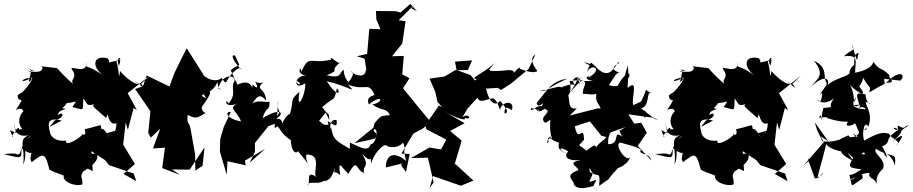

<svg xmlns="http://www.w3.org/2000/svg" viewBox="-40 -870 4655 979"><path d="M239 -256C301 -274 276 -306 257 -282C251 -316 325 -311 278 -318C341 -380 265 -350 272 -349C340 -332 366 -380 329 -324C390 -310 382 -297 385 -368C406 -341 401 -324 445 -341C421 -331 442 -321 502 -268C513 -323 507 -223 554 -242C552 -179 521 -185 555 -205C480 -183 508 -200 518 -169C472 -249 482 -184 474 -229C477 -237 432 -219 392 -211C406 -159 363 -197 381 -187C379 -172 289 -116 297 -153C218 -145 213 -203 216 -190C212 -216 183 -280 275 -255L213 -223ZM650 -454C693 -426 703 -406 683 -440C685 -444 650 -420 572 -508C566 -442 566 -529 553 -556C602 -577 544 -591 566 -535C580 -563 562 -564 587 -567C477 -546 534 -545 508 -573C436 -590 423 -533 488 -483C397 -552 396 -511 400 -554C407 -486 317 -539 325 -518C361 -471 314 -468 333 -441C228 -535 270 -520 231 -525C180 -530 158 -536 177 -526C175 -492 127 -508 101 -504C185 -524 92 -504 118 -519C119 -475 89 -427 124 -469C92 -482 44 -443 101 -463C161 -507 93 -411 58 -386C130 -401 95 -422 50 -384C52 -332 98 -397 41 -310C100 -334 59 -269 113 -314C88 -328 30 -263 74 -211C40 -215 11 -171 27 -171C-11 -244 32 -173 60 -200C52 -252 39 -165 34 -242C31 -170 83 -176 108 -180C48 -161 91 -117 78 -31C106 -85 65 -158 122 -179C59 -142 73 -82 52 -83C27 -59 97 -98 -20 -84C80 -59 66 -61 70 -115C136 -61 121 -121 116 -64C155 -67 96 -89 122 -43C181 -89 189 -97 212 -5C244 14 300 25 284 30C285 66 362 83 380 69C382 28 365 36 384 5C472 -51 454 -68 456 -86C393 -91 400 -68 356 -32L433 2L426 -99L495 -54L516 -28L642 15L655 54L590 17L648 -34L588 -132L601 -246L612 -208L641 -319L658 -309L611 -395L724 -485L677 -440Z M956 0 955 -79 951 -105 931 -217C922 -256 912 -230 917 -284C970 -255 979 -282 1012 -295C1007 -289 982 -309 990 -326C1037 -391 1051 -421 992 -391C1038 -443 1016 -392 992 -489C999 -448 965 -441 1012 -368C949 -398 1037 -372 1069 -452C1074 -397 1106 -413 1074 -417C1087 -496 1165 -490 1156 -457C1132 -418 1171 -396 1125 -342C1108 -379 1095 -301 1192 -352C1108 -318 1166 -314 1189 -251C1116 -263 1103 -303 1137 -299L1101 -223L1083 -162L1081 -98L1116 21L1120 -48L1213 -27L1209 -51L1312 -111L1233 -40L1260 -96V-141L1329 -227L1370 -242L1379 -360C1365 -286 1412 -321 1355 -257C1426 -294 1388 -325 1299 -267C1317 -333 1337 -299 1334 -353C1320 -340 1248 -380 1226 -309C1268 -376 1279 -401 1318 -357C1309 -423 1275 -409 1288 -436C1326 -479 1304 -430 1261 -454C1285 -413 1263 -420 1248 -441C1245 -389 1254 -479 1171 -438C1142 -501 1131 -520 1138 -513C1183 -555 1193 -510 1159 -586C1134 -597 1147 -559 1188 -518C1195 -509 1192 -531 1170 -518C1098 -467 1126 -420 1090 -473C1084 -463 1026 -435 963 -525C944 -497 919 -468 960 -511C924 -535 912 -498 936 -508C932 -490 933 -535 1000 -485L912 -624C891 -582 870 -542 850 -499L824 -429L708 -485L689 -430L649 -416L727 -303L716 -192L729 -168L777 -214L740 -113L801 -117L787 -13L879 22L837 -6L927 -5L1003 -119L993 -25Z M1640 -256C1636 -307 1639 -271 1603 -324C1674 -386 1661 -346 1678 -420C1702 -392 1676 -376 1626 -456C1747 -427 1781 -388 1735 -438C1828 -404 1837 -456 1868 -390C1881 -380 1820 -387 1841 -337C1905 -392 1924 -352 1859 -337C1908 -301 1930 -323 1948 -283C1904 -277 1906 -286 1870 -242L1864 -219L1767 -140C1886 -167 1879 -156 1878 -190C1841 -214 1901 -234 1872 -154C1889 -219 1875 -130 1850 -135C1838 -93 1798 -118 1744 -143V-111C1680 -150 1659 -152 1648 -222C1646 -186 1631 -266 1676 -258C1688 -185 1614 -289 1635 -235C1590 -223 1595 -277 1575 -239L1621 -296ZM2052 -850 2002 -806 1978 -813 1877 -814 1879 -771 1900 -721 1843 -723 1832 -595 1779 -583 1819 -571 1831 -494 1854 -473C1839 -505 1823 -518 1825 -512C1824 -477 1783 -477 1748 -506C1782 -501 1731 -442 1724 -435C1778 -451 1701 -486 1766 -415C1734 -456 1716 -464 1712 -515C1687 -497 1705 -468 1626 -486C1705 -520 1630 -500 1696 -553C1694 -531 1634 -597 1649 -566C1538 -539 1539 -598 1496 -503C1494 -550 1465 -484 1526 -486C1465 -485 1472 -437 1472 -459C1517 -432 1457 -432 1477 -469C1477 -479 1449 -406 1517 -445C1517 -376 1469 -296 1487 -402C1429 -352 1466 -364 1433 -274C1450 -305 1417 -284 1398 -238C1404 -265 1356 -289 1361 -217C1413 -241 1376 -302 1375 -226C1393 -209 1391 -190 1443 -155C1446 -78 1482 -90 1478 -101C1539 -29 1537 -22 1537 -22C1506 -73 1532 -98 1519 -82C1610 -87 1549 17 1574 33C1513 -9 1548 67 1528 74C1536 49 1575 74 1610 53C1613 52 1647 62 1667 -14C1614 -25 1640 37 1668 -12C1659 30 1661 -10 1695 23C1682 -61 1699 -21 1736 17C1786 -74 1775 4 1817 11C1805 -34 1850 -7 1807 -87C1867 -16 1841 -107 1853 -37C1861 -77 1911 -139 1932 -129C1922 -126 1979 -103 2016 -143C2036 -83 2008 -137 2031 -49C1976 -96 1929 -90 1927 -16L2013 -37L2004 -29L2030 7L2049 -85L2007 -87L2068 -189L2115 -214L2157 -247C2109 -304 2062 -362 2015 -420L2048 -471L2011 -491L2019 -585L1959 -583L2011 -648L2028 -762L1993 -767L2077 -850L2058 -827L2086 -813Z M2346 -513 2281 -512 2227 -480 2150 -469 2179 -403 2191 -350 2215 -323 2198 -332 2129 -232 2134 -211 2236 -158 2208 -108 2150 -118 2056 -64 2142 -66 2171 60 2151 88 2168 28 2310 77 2374 51 2282 -34 2277 -28 2314 -153 2255 -202 2329 -242 2210 -310C2294 -260 2349 -252 2326 -271C2365 -251 2358 -298 2317 -273C2351 -320 2318 -291 2395 -372C2405 -341 2435 -363 2473 -369C2501 -359 2508 -301 2510 -312C2517 -352 2587 -363 2570 -308C2568 -308 2529 -344 2533 -291C2550 -295 2555 -304 2510 -356C2476 -318 2451 -365 2438 -418L2498 -422L2515 -411L2567 -445L2655 -518L2690 -592C2685 -588 2650 -574 2700 -508C2682 -492 2631 -512 2611 -519C2618 -541 2562 -490 2584 -482C2585 -534 2545 -502 2460 -509C2448 -532 2431 -477 2482 -551C2449 -509 2340 -464 2392 -468C2365 -447 2319 -412 2429 -398L2360 -487L2288 -513L2280 -556L2367 -562Z M2901 -317C2846 -311 2874 -360 2849 -408C2829 -361 2884 -371 2865 -457C2896 -453 2971 -494 2893 -460C2984 -467 2922 -424 2933 -390C2939 -398 3027 -368 3010 -420C2979 -338 3026 -350 3025 -295C3018 -281 3084 -259 3066 -299L3068 -309L3010 -318L2865 -281ZM3132 -173C3081 -213 3127 -133 3061 -135C3056 -197 3101 -218 3054 -191C3066 -164 3020 -153 2999 -118C2998 -148 2950 -98 2950 -102C2905 -142 2903 -114 2938 -158C2934 -245 2909 -130 2891 -226L2968 -251L3026 -178L3052 -171L3076 -196L3195 -238L3164 -287L3289 -270L3303 -262C3339 -261 3295 -253 3245 -308C3231 -235 3280 -286 3229 -317C3277 -332 3252 -400 3281 -399C3234 -407 3273 -442 3229 -352C3264 -378 3241 -354 3188 -334C3180 -376 3217 -471 3161 -422C3157 -437 3167 -441 3162 -539C3165 -533 3124 -458 3167 -474C3180 -512 3144 -499 3109 -432C3049 -421 3025 -486 3018 -378C3090 -453 3094 -510 3129 -499C3110 -500 3056 -517 3117 -549C3114 -569 3097 -512 3063 -499C3016 -489 3012 -539 2937 -553C2984 -525 2967 -546 3008 -522C2959 -560 2981 -564 2951 -501C2981 -553 3037 -515 2961 -475C2968 -493 2923 -465 2984 -458C2908 -450 2941 -481 2860 -392C2932 -482 2898 -510 2914 -439C2935 -508 2842 -464 2903 -431C2878 -460 2765 -401 2827 -417C2814 -437 2815 -427 2714 -406C2744 -401 2742 -417 2854 -470C2773 -454 2760 -424 2696 -344C2708 -306 2743 -371 2723 -329C2687 -333 2665 -288 2667 -319C2677 -313 2715 -320 2706 -301C2687 -354 2685 -273 2736 -315C2787 -300 2698 -274 2741 -243C2787 -273 2753 -262 2770 -177C2792 -169 2727 -141 2792 -186C2717 -148 2770 -118 2753 -164C2787 -189 2738 -164 2811 -142C2799 -108 2826 -97 2846 -85C2782 -126 2844 -114 2857 -96C2829 -69 2860 -47 2922 -54C2845 -39 2907 -23 2909 -2C2828 25 2893 54 2886 70C2905 104 2965 83 2985 79C3011 28 3001 53 2964 57C3005 -22 2959 38 2967 -14C2995 58 3025 -21 3015 78C3111 7 3025 84 3089 11C3051 34 3094 13 3108 -11C3183 -42 3131 -48 3133 -62C3117 -37 3150 -4 3176 -77C3163 -25 3086 -135 3123 -143C3211 -120 3239 -109 3224 -98C3230 -80 3267 -92 3282 -51L3212 -126L3258 -193L3230 -244L3175 -237L3118 -203Z M3560 -256C3622 -274 3597 -306 3578 -282C3572 -316 3646 -311 3599 -318C3662 -380 3586 -350 3593 -349C3661 -332 3687 -380 3650 -324C3711 -310 3703 -297 3706 -368C3727 -341 3722 -324 3766 -341C3742 -331 3763 -321 3823 -268C3834 -323 3828 -223 3875 -242C3873 -179 3842 -185 3876 -205C3801 -183 3829 -200 3839 -169C3793 -249 3803 -184 3795 -229C3798 -237 3753 -219 3713 -211C3727 -159 3684 -197 3702 -187C3700 -172 3610 -116 3618 -153C3539 -145 3534 -203 3537 -190C3533 -216 3504 -280 3596 -255L3534 -223ZM3971 -454C4014 -426 4024 -406 4004 -440C4006 -444 3971 -420 3893 -508C3887 -442 3887 -529 3874 -556C3923 -577 3865 -591 3887 -535C3901 -563 3883 -564 3908 -567C3798 -546 3855 -545 3829 -573C3757 -590 3744 -533 3809 -483C3718 -552 3717 -511 3721 -554C3728 -486 3638 -539 3646 -518C3682 -471 3635 -468 3654 -441C3549 -535 3591 -520 3552 -525C3501 -530 3479 -536 3498 -526C3496 -492 3448 -508 3422 -504C3506 -524 3413 -504 3439 -519C3440 -475 3410 -427 3445 -469C3413 -482 3365 -443 3422 -463C3482 -507 3414 -411 3379 -386C3451 -401 3416 -422 3371 -384C3373 -332 3419 -397 3362 -310C3421 -334 3380 -269 3434 -314C3409 -328 3351 -263 3395 -211C3361 -215 3332 -171 3348 -171C3310 -244 3353 -173 3381 -200C3373 -252 3360 -165 3355 -242C3352 -170 3404 -176 3429 -180C3369 -161 3412 -117 3399 -31C3427 -85 3386 -158 3443 -179C3380 -142 3394 -82 3373 -83C3348 -59 3418 -98 3301 -84C3401 -59 3387 -61 3391 -115C3457 -61 3442 -121 3437 -64C3476 -67 3417 -89 3443 -43C3502 -89 3510 -97 3533 -5C3565 14 3621 25 3605 30C3606 66 3683 83 3701 69C3703 28 3686 36 3705 5C3793 -51 3775 -68 3777 -86C3714 -91 3721 -68 3677 -32L3754 2L3747 -99L3816 -54L3837 -28L3963 15L3976 54L3911 17L3969 -34L3909 -132L3922 -246L3933 -208L3962 -319L3979 -309L3932 -395L4045 -485L3998 -440Z M4144 -175 4161 -145 4057 -26 4093 -57C4068 -68 4085 -49 4115 40C4152 36 4181 -23 4129 42C4128 21 4149 -35 4173 -135C4194 -105 4263 -90 4327 -92C4278 -15 4281 -15 4353 -7C4321 11 4322 18 4291 22C4310 91 4289 85 4358 40C4365 -18 4294 65 4301 43C4393 -5 4402 15 4390 24C4414 56 4404 23 4438 76C4423 59 4427 19 4462 -9C4482 -58 4409 -86 4426 -111C4514 -57 4531 -105 4523 -24C4509 -91 4435 -109 4485 -66C4459 -139 4443 -139 4434 -113C4530 -150 4447 -148 4542 -209C4483 -242 4547 -175 4537 -231C4584 -203 4562 -229 4595 -231C4522 -188 4589 -212 4508 -147C4573 -196 4571 -181 4531 -127C4561 -151 4505 -159 4492 -190C4481 -183 4473 -216 4367 -153C4354 -178 4363 -262 4388 -225C4412 -291 4373 -332 4374 -351C4422 -335 4378 -324 4373 -389C4334 -394 4313 -413 4349 -316C4353 -325 4276 -336 4344 -336C4297 -318 4383 -331 4371 -313C4354 -314 4279 -316 4326 -375C4305 -316 4326 -384 4294 -436C4356 -377 4382 -382 4340 -430C4311 -383 4367 -459 4360 -475C4398 -409 4400 -437 4393 -399C4504 -466 4464 -427 4469 -468L4551 -459C4583 -491 4545 -518 4478 -447C4537 -450 4489 -466 4495 -486C4447 -536 4458 -498 4413 -554C4407 -529 4375 -510 4320 -499C4321 -557 4342 -593 4263 -583C4303 -623 4324 -604 4302 -646C4333 -557 4326 -544 4338 -600C4311 -596 4316 -565 4316 -507C4334 -572 4288 -518 4292 -499C4286 -475 4180 -470 4157 -402C4207 -451 4183 -509 4098 -430C4122 -465 4173 -485 4110 -560C4187 -527 4153 -471 4175 -448C4181 -435 4134 -389 4145 -388C4158 -414 4152 -368 4142 -350C4106 -387 4142 -314 4214 -369C4169 -315 4232 -328 4157 -319C4159 -283 4160 -357 4147 -255C4142 -291 4155 -290 4134 -270C4212 -278 4163 -263 4174 -269C4270 -238 4279 -256 4283 -247C4254 -211 4345 -238 4315 -252C4353 -179 4317 -204 4383 -216C4360 -190 4371 -242 4337 -199C4344 -199 4340 -178 4313 -172C4313 -172 4230 -166 4251 -134C4226 -83 4290 -64 4311 -48C4262 -121 4282 -88 4344 -34C4341 -71 4319 -70 4329 -44C4365 -135 4387 -65 4352 -87C4375 -168 4331 -159 4308 -189C4366 -158 4362 -138 4357 -185C4346 -182 4303 -150 4286 -180C4246 -160 4219 -160 4249 -119C4252 -194 4251 -137 4153 -150C4132 -199 4131 -186 4114 -247L4183 -150Z"/></svg>

Font: Hussar Lance
Style: ExBd
Weight: 700
Foundry: Cannot Into Space Fonts, PlusOne Fonts
Version: Version 2.270